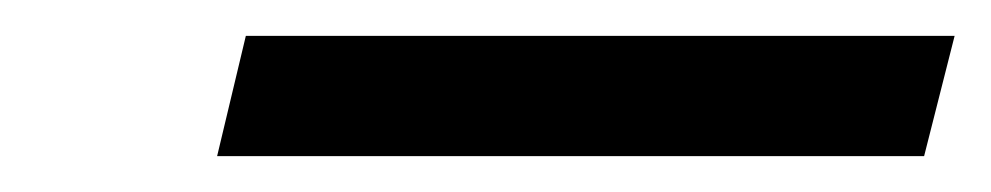

<svg xmlns="http://www.w3.org/2000/svg" viewBox="-20 -847 552 107"><path d="M101 -760 117 -827H512L495 -760Z"/></svg>

Font: Noto Sans
Style: Italic
Weight: 400
Italic angle: -12°
Designer: Monotype Design Team
Foundry: Monotype Imaging Inc.
Version: Version 2.013; ttfautohint (v1.8.4.7-5d5b)